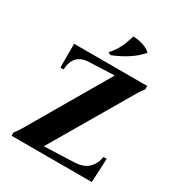

<svg xmlns="http://www.w3.org/2000/svg" viewBox="-203 -1016 1074 1151"><g transform="rotate(30 334.5 -440.0)"><path d="M48 0V-23Q68 -47 84 -75L402 -620V-622L227 -615Q125 -611 119 -500H97V-665H603V-642Q584 -617 568 -590L248 -44V-42L453 -50Q521 -53 552.5 -87.5Q584 -122 588 -165H611L603 0ZM382 -880Q399 -881 422.5 -876.5Q446 -872 468.5 -862.5Q491 -853 505 -838Q471 -798 422.5 -767Q374 -736 320 -715L301 -724Q336 -763 354 -802Q372 -841 382 -880Z"/></g></svg>

Font: Bona Nova SC
Style: Bold
Weight: 700
Designer: Mateusz Machalski
Foundry: Capitalics
Version: Version 4.001; ttfautohint (v1.8.4.7-5d5b)